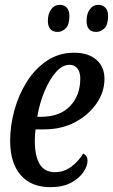

<svg xmlns="http://www.w3.org/2000/svg" viewBox="-20 -764 467 794"><path d="M378 -632Q338 -632 338 -678Q338 -707 351.5 -725.5Q365 -744 387 -744Q404 -744 415.5 -732.5Q427 -721 427 -698Q427 -661 411.5 -646.5Q396 -632 378 -632ZM219 -632Q178 -632 178 -678Q178 -707 191.5 -725.5Q205 -744 227 -744Q245 -744 256 -732.5Q267 -721 267 -698Q267 -661 251.5 -646.5Q236 -632 219 -632ZM188 10Q109 10 65.5 -40Q22 -90 22 -182Q22 -244 39.5 -308Q57 -372 91 -426Q125 -480 174.5 -513Q224 -546 286 -546Q345 -546 378.5 -517Q412 -488 412 -438Q412 -384 379.5 -336.5Q347 -289 291 -259Q235 -229 162 -229H127Q124 -205 124 -182Q124 -119 144 -85.5Q164 -52 207 -52Q244 -52 274 -74Q304 -96 324 -129Q342 -120 342 -100Q342 -78 325 -52.5Q308 -27 274 -8.5Q240 10 188 10ZM134 -281H150Q228 -281 270 -325.5Q312 -370 312 -439Q312 -466 300 -481Q288 -496 268 -496Q238 -496 211.5 -466Q185 -436 164.5 -387.5Q144 -339 134 -281Z"/></svg>

Font: Noto Serif ExtraCondensed Medium
Style: Italic
Weight: 500
Width: 2
Italic angle: -12°
Designer: Monotype Design Team
Foundry: Monotype Imaging Inc.
Version: Version 2.013; ttfautohint (v1.8.4.7-5d5b)